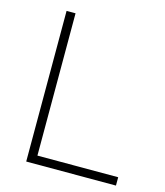

<svg xmlns="http://www.w3.org/2000/svg" viewBox="-107 -786 745 868"><g transform="rotate(15 266.0 -352.5)"><path d="M97 0V-705H139V-39H517V0Z"/></g></svg>

Font: Mulish ExtraLight ExtraLight
Style: Regular
Weight: 250
Version: Version 3.603